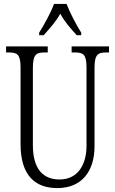

<svg xmlns="http://www.w3.org/2000/svg" viewBox="-20 -951 589 981"><path d="M180 -784V-771H203C235 -807 264 -838 288 -881C311 -838 340 -807 372 -771H395V-784C371 -822 337 -886 320 -931H256C240 -886 204 -822 180 -784ZM273 10C401 10 463 -80 463 -203V-604C463 -673 480 -683 524 -683H537V-714H346V-683H362C406 -683 422 -673 422 -606V-205C422 -116 382 -34 284 -34C203 -34 148 -84 148 -210V-603C148 -673 165 -683 208 -683H224V-714H11V-683H25C68 -683 85 -673 85 -607V-215C85 -54 160 10 273 10Z"/></svg>

Font: Noto Serif Devanagari ExtraCondensed Light
Style: Regular
Weight: 300
Width: 2
Designer: Universal Thirst, Indian Type Foundry and the Monotype Design Team
Foundry: Monotype Imaging Inc.
Version: Version 2.004